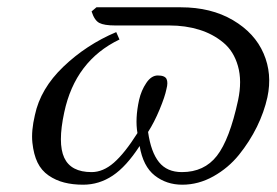

<svg xmlns="http://www.w3.org/2000/svg" viewBox="-20 -489 751 521"><path d="M626 -216.8Q637.2 -269.5 625.7 -309.8Q614.3 -350.1 585.9 -373.5Q557.6 -397 520.5 -408.4Q483.4 -419.9 439.5 -419.9H292.5Q262.7 -419.9 249.5 -426.8Q236.3 -433.6 228.5 -458L241.7 -469.2H470.7Q552.7 -469.2 612.1 -434.3Q671.4 -399.4 695.3 -343.8Q719.2 -288.6 705.6 -225.1Q696.8 -185.1 677.2 -145Q657.2 -104.5 628.4 -68.8Q599.6 -33.2 559.1 -10.5Q518.6 12.2 474.6 12.2Q431.6 12.2 399.9 -12.7Q368.2 -37.6 358.9 -92.8Q322.8 -37.1 285.9 -12.5Q249 12.2 205.6 12.2Q177.2 12.2 154.3 6.3Q131.3 0.5 111.8 -12.9Q92.3 -26.4 81.8 -48.1Q71.3 -69.8 67.9 -101.8Q64.5 -133.8 74.7 -176.8Q89.8 -248.5 152.1 -308.1Q214.4 -367.7 295.4 -401.9L304.2 -381.8Q184.1 -324.2 154.3 -184.1Q136.2 -100.1 154.3 -61Q172.4 -22 228.5 -22Q259.8 -22 289.1 -47.6Q318.4 -73.2 353 -127.9Q346.2 -166.5 357.4 -217.8Q363.3 -243.7 377 -263.9Q390.6 -284.2 408.2 -284.2Q427.2 -284.2 431.9 -274.7Q436.5 -265.1 431.6 -247.1Q427.7 -227.1 413.1 -191.9Q398.4 -156.7 381.8 -130.9Q389.6 -76.2 411.4 -49.1Q433.1 -22 473.6 -22Q534.2 -22 568.6 -66.2Q603 -110.4 626 -216.8Z"/></svg>

Font: Linux Biolinum G
Style: Italic
Weight: 400
Italic angle: -12°
Designer: Philipp H. Poll
Foundry: Philipp H. Poll
Version: Version 0.5.1